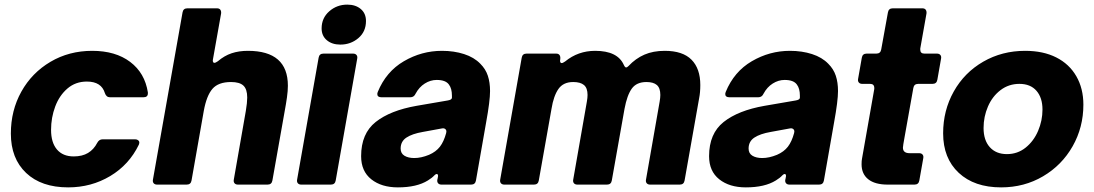

<svg xmlns="http://www.w3.org/2000/svg" viewBox="-20 -799 4735 831"><path d="M27 -221Q27 -321 72.5 -402.5Q118 -484 198.5 -531.5Q279 -579 379 -579Q480 -579 543.5 -531Q607 -483 620 -399V-395Q620 -378 601 -378H456Q440 -378 434 -396Q419 -446 356 -446Q307 -446 272 -416Q237 -386 219 -338Q201 -290 201 -237Q201 -182 226.5 -152Q252 -122 299 -122Q336 -122 361 -137Q386 -152 401 -181Q409 -196 424 -196H565Q573 -196 578 -192Q583 -188 583 -182Q583 -179 581 -173Q539 -86 457 -37Q375 12 275 12Q159 12 93 -50.5Q27 -113 27 -221Z M809 -18Q806 0 788 0H660Q650 0 645 -6Q640 -12 642 -22L770 -745Q773 -763 791 -763H919Q929 -763 933.5 -757Q938 -751 937 -741L902 -544L901 -538Q901 -527 908 -527Q913 -527 923 -534Q951 -558 982.5 -568.5Q1014 -579 1053 -579Q1226 -579 1226 -428Q1226 -406 1222 -377.5Q1218 -349 1212 -317L1159 -18Q1156 0 1138 0H1010Q1000 0 995 -6Q990 -12 992 -22L1044 -319Q1050 -355 1050 -377Q1050 -413 1033.5 -428.5Q1017 -444 980 -444Q925 -444 899.5 -414.5Q874 -385 862 -319Z M1433 -18Q1430 0 1412 0H1284Q1274 0 1269 -6Q1264 -12 1266 -22L1359 -549Q1362 -567 1380 -567H1508Q1518 -567 1523 -561Q1528 -555 1526 -545ZM1372 -676Q1372 -721 1405 -750Q1438 -779 1483 -779Q1519 -779 1541.5 -760Q1564 -741 1564 -708Q1564 -662 1531 -634Q1498 -606 1453 -606Q1417 -606 1394.5 -625Q1372 -644 1372 -676Z M1543 -123Q1543 -221 1606 -271Q1669 -321 1783 -341L1917 -364Q1936 -367 1936 -376V-385Q1936 -416 1923 -433Q1909 -453 1870 -453Q1843 -453 1818.5 -437.5Q1794 -422 1779 -394Q1772 -378 1756 -378H1631Q1613 -378 1613 -392Q1613 -395 1615 -401Q1651 -489 1728 -534Q1805 -579 1893 -579Q1945 -579 1988.5 -565Q2032 -551 2059 -523Q2082 -500 2091.5 -471Q2101 -442 2101 -405Q2101 -362 2084 -269L2040 -18Q2037 0 2019 0H1891Q1881 0 1876 -6Q1871 -12 1873 -22L1874 -26Q1876 -34 1876 -37Q1876 -46 1870 -46Q1866 -46 1860 -40Q1850 -29 1832 -18Q1784 12 1702 12Q1631 12 1587 -23Q1543 -58 1543 -123ZM1837 -129Q1867 -142 1884 -164Q1901 -186 1911 -223Q1912 -226 1912 -230Q1912 -237 1906.5 -241Q1901 -245 1892 -243L1810 -228Q1764 -220 1739 -203.5Q1714 -187 1714 -156Q1714 -135 1730.5 -125Q1747 -115 1773 -115Q1803 -115 1837 -129Z M2312 -18Q2309 0 2291 0H2163Q2153 0 2148 -6Q2143 -12 2145 -22L2238 -549Q2241 -567 2259 -567H2387Q2397 -567 2401.5 -561Q2406 -555 2405 -545V-544L2404 -537Q2404 -526 2411 -526Q2416 -526 2426 -533Q2482 -579 2556 -579Q2653 -579 2680 -518Q2685 -507 2690 -507Q2694 -507 2700 -513Q2731 -546 2769 -562.5Q2807 -579 2857 -579Q2935 -579 2973 -540.5Q3011 -502 3011 -431Q3011 -399 3006 -374L2943 -18Q2940 0 2922 0H2794Q2784 0 2779 -6Q2774 -12 2776 -22L2835 -359Q2838 -376 2838 -388Q2838 -418 2823 -431Q2808 -444 2778 -444Q2735 -444 2714.5 -415.5Q2694 -387 2683 -328L2628 -18Q2625 0 2607 0H2479Q2469 0 2464 -6Q2459 -12 2461 -22L2520 -359Q2523 -376 2523 -388Q2523 -418 2507.5 -431Q2492 -444 2461 -444Q2418 -444 2397 -414Q2376 -384 2367 -328Z M3049 -123Q3049 -221 3112 -271Q3175 -321 3289 -341L3423 -364Q3442 -367 3442 -376V-385Q3442 -416 3429 -433Q3415 -453 3376 -453Q3349 -453 3324.5 -437.5Q3300 -422 3285 -394Q3278 -378 3262 -378H3137Q3119 -378 3119 -392Q3119 -395 3121 -401Q3157 -489 3234 -534Q3311 -579 3399 -579Q3451 -579 3494.5 -565Q3538 -551 3565 -523Q3588 -500 3597.5 -471Q3607 -442 3607 -405Q3607 -362 3590 -269L3546 -18Q3543 0 3525 0H3397Q3387 0 3382 -6Q3377 -12 3379 -22L3380 -26Q3382 -34 3382 -37Q3382 -46 3376 -46Q3372 -46 3366 -40Q3356 -29 3338 -18Q3290 12 3208 12Q3137 12 3093 -23Q3049 -58 3049 -123ZM3343 -129Q3373 -142 3390 -164Q3407 -186 3417 -223Q3418 -226 3418 -230Q3418 -237 3412.5 -241Q3407 -245 3398 -243L3316 -228Q3270 -220 3245 -203.5Q3220 -187 3220 -156Q3220 -135 3236.5 -125Q3253 -115 3279 -115Q3309 -115 3343 -129Z M3959 -18Q3956 0 3938 0H3822Q3767 0 3738 -23Q3709 -46 3709 -88Q3709 -104 3711 -113L3764 -414V-418Q3764 -436 3746 -436H3712Q3702 -436 3697 -442Q3692 -448 3694 -458L3710 -549Q3713 -567 3731 -567H3773Q3791 -567 3794 -585L3823 -745Q3826 -763 3844 -763H3972Q3982 -763 3986.5 -757Q3991 -751 3990 -741L3963 -589V-584Q3963 -567 3981 -567H4035Q4045 -567 4050 -561Q4055 -555 4053 -545L4037 -454Q4034 -436 4016 -436H3954Q3936 -436 3933 -418L3895 -205Q3888 -167 3888 -160Q3888 -136 3917 -136H3958Q3968 -136 3973 -130Q3978 -124 3976 -114Z M4062 -222Q4062 -321 4108 -403Q4154 -485 4235.5 -532Q4317 -579 4417 -579Q4495 -579 4551.5 -550.5Q4608 -522 4638.5 -469Q4669 -416 4669 -346Q4669 -248 4622.5 -166Q4576 -84 4494.5 -36Q4413 12 4313 12Q4197 12 4129.5 -51Q4062 -114 4062 -222ZM4492 -325Q4492 -376 4466 -406Q4440 -436 4392 -436Q4346 -436 4310.5 -409Q4275 -382 4256 -338Q4237 -294 4237 -245Q4237 -192 4264 -162Q4291 -132 4338 -132Q4384 -132 4419 -160Q4454 -188 4473 -232.5Q4492 -277 4492 -325Z"/></svg>

Font: Open Sauce Two Black Italic
Style: Regular
Weight: 900
Italic angle: -10°
Designer: Alfredo Marco Pradil
Foundry: Creative Sauce Fz LLC
Version: Version 1.477